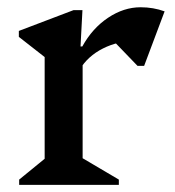

<svg xmlns="http://www.w3.org/2000/svg" viewBox="-20 -517 489 537"><path d="M33.6 0V-14.7L120.9 -86L104.9 -58V-389.5L147.9 -323.8L32.7 -413.9V-430.5L185.8 -488.7H210.6L205.2 -387H211.1V-56.3L196 -83.4L312.4 -14.7V0ZM202.8 -322.3 196.1 -387H210.2Q238.2 -437.9 282.2 -467.3Q326.2 -496.7 373.2 -496.7Q408.9 -496.7 440.4 -485.2L383.1 -332.7H364.7L272.9 -428L361.3 -402.8Q310.1 -402.8 267.9 -381.4Q225.6 -360.1 202.8 -322.3Z"/></svg>

Font: Platypi Light
Style: Regular
Weight: 300
Designer: David Sargent
Foundry: Bolt Cutter Type
Version: Version 1.200